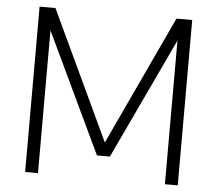

<svg xmlns="http://www.w3.org/2000/svg" viewBox="-52 -798 970 856"><g transform="rotate(5 432.5 -370.0)"><path d="M703.5 -740H774V0H716.5V-643L461.5 -101.5H403.5L148.5 -639V0H91V-740H162L433.5 -162Z"/></g></svg>

Font: Encode Sans Light
Style: Regular
Weight: 300
Designer: Multiple Designers
Foundry: Impallari Type
Version: Version 2.000